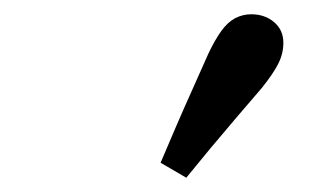

<svg xmlns="http://www.w3.org/2000/svg" viewBox="-20 -794 440 269"><path d="M205 -566Q216 -592 227 -617.5Q238 -643 249.5 -668.5Q261 -694 272 -719Q281 -738 290 -750.5Q299 -763 309.5 -768.5Q320 -774 332 -774Q351 -774 364 -763Q377 -752 377 -734Q377 -719 370 -705Q363 -691 347 -671Q329 -650 311 -629Q293 -608 275.5 -587Q258 -566 241 -545Z"/></svg>

Font: Source Serif 4 Medium
Style: Italic
Weight: 500
Italic angle: -12°
Designer: Frank Grießhammer
Foundry: Adobe Systems Incorporated
Version: Version 4.004;hotconv 1.0.116;makeotfexe 2.5.65601